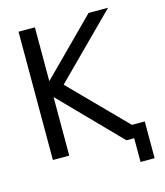

<svg xmlns="http://www.w3.org/2000/svg" viewBox="-125 -824 908 1054"><g transform="rotate(-15 329.0 -297.0)"><path d="M549 -74H622V135H542V0H498L173 -333V0H80V-729H173V-423L478 -729H589L244 -384Z"/></g></svg>

Font: ColatingCofangSans
Style: Regular
Weight: 400
Foundry: GNU
Version: Version 412.227;June 27, 2022;FontCreator 11.0.0.2412 32-bit